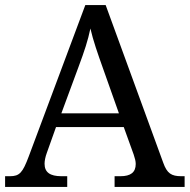

<svg xmlns="http://www.w3.org/2000/svg" viewBox="-20 -734 745 754"><path d="M0 0H244V-42H221C177 -42 155 -57 155 -91C155 -102 158 -118 164 -134L200 -235H466L505 -127C510 -112 513 -101 513 -90C513 -57 493 -42 453 -42H430V0H705V-42H692C653 -42 636 -53 621 -95L395 -714H315L93 -120C69 -56 57 -42 19 -42H0ZM289 -473C312 -535 325 -574 335 -622C346 -574 364 -523 385 -464L447 -289H221Z"/></svg>

Font: Noto Serif
Style: Regular
Weight: 400
Designer: Monotype Design Team
Foundry: Monotype Imaging Inc.
Version: Version 2.015